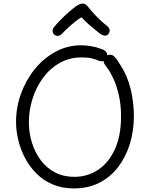

<svg xmlns="http://www.w3.org/2000/svg" viewBox="-20 -1037 838 1077"><path d="M549 -762Q566 -757 574 -747.5Q582 -738 582 -725Q582 -719 579.5 -712Q577 -705 570.5 -700Q564 -695 555.5 -693.5Q547 -692 534 -696Q521 -703 497.5 -709Q474 -715 439 -715Q369 -715 314 -683.5Q259 -652 220.5 -599Q182 -546 162 -481.5Q142 -417 142 -352Q142 -291 159.5 -235.5Q177 -180 209.5 -137Q242 -94 289.5 -69.5Q337 -45 397 -45Q470 -45 529.5 -84Q589 -123 624 -199Q659 -275 659 -384Q659 -448 647 -501.5Q635 -555 617 -594Q599 -633 583 -654Q572 -670 566.5 -677.5Q561 -685 561 -695Q561 -701 564 -707.5Q567 -714 572 -719Q577 -724 583.5 -727Q590 -730 597 -730Q611 -730 621.5 -719.5Q632 -709 640.5 -695.5Q649 -682 656 -671Q695 -612 713 -537Q731 -462 731 -385Q731 -303 708.5 -230Q686 -157 643 -100.5Q600 -44 537.5 -12Q475 20 394 20Q328 20 275.5 -2.5Q223 -25 184.5 -63.5Q146 -102 120.5 -150.5Q95 -199 82.5 -251.5Q70 -304 70 -354Q70 -434 97.5 -510.5Q125 -587 174.5 -648.5Q224 -710 291 -746.5Q358 -783 436 -783Q463 -783 493.5 -777.5Q524 -772 549 -762ZM330 -850Q319 -838 306.5 -836Q294 -834 282 -845Q274 -853 275 -865Q276 -877 285 -887Q302 -908 324 -930Q346 -952 368.5 -971.5Q391 -991 409 -1004Q419 -1010 427.5 -1013.5Q436 -1017 444 -1017Q453 -1017 459.5 -1013Q466 -1009 472 -1001Q495 -972 522.5 -943.5Q550 -915 582 -890Q594 -880 595 -867.5Q596 -855 587 -845Q579 -836 568 -837Q557 -838 541 -848Q514 -869 487 -892Q460 -915 437 -940Q421 -931 400.5 -914.5Q380 -898 361.5 -881Q343 -864 330 -850Z"/></svg>

Font: Playpen Sans Light
Style: Regular
Weight: 300
Designer: Laura Meseguer, Veronika Burian, José Scaglione
Foundry: TypeTogether
Version: Version 1.001